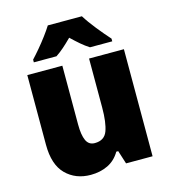

<svg xmlns="http://www.w3.org/2000/svg" viewBox="-114 -950 847 958"><g transform="rotate(-15 309.0 -471.0)"><path d="M558 -646V-93H421L399 -162H389Q365 -121 325.5 -102Q286 -83 237 -83Q159 -83 109 -133Q59 -183 59 -286V-646H240V-342Q240 -288 253 -259.5Q266 -231 297 -231Q347 -231 362.5 -273.5Q378 -316 378 -393V-646ZM398 -859Q419 -825 451.5 -784.5Q484 -744 512 -713V-699H397Q375 -713 354 -731Q333 -749 309 -772Q285 -748 265 -730.5Q245 -713 224 -699H107V-713Q124 -731 146 -757Q168 -783 188.5 -810.5Q209 -838 222 -859Z"/></g></svg>

Font: Noto Sans Telugu UI SemiCondensed Black
Style: Regular
Weight: 900
Width: 4
Designer: Jelle Bosma - Monotype Design Team
Foundry: Monotype Imaging Inc.
Version: Version 2.005; ttfautohint (v1.8.4.7-5d5b)